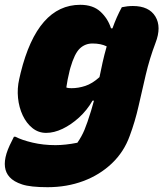

<svg xmlns="http://www.w3.org/2000/svg" viewBox="-52 -579 680 799"><path d="M282 -559Q335 -559 366 -530.5Q397 -502 410 -461H416Q433 -509 455 -549Q478 -554 501 -554Q568 -554 594.5 -510.5Q621 -467 595 -400Q570 -334 554.5 -267.5Q539 -201 524.5 -137Q510 -73 488 -14Q464 53 413.5 101Q363 149 294.5 174.5Q226 200 146 200Q75 200 40 188.5Q5 177 -12 158Q-44 123 -25 60Q-20 44 -12 26.5Q-4 9 6 -10H12Q39 4 83.5 14.5Q128 25 179 25Q199 25 222 22.5Q245 20 270 15Q288 -11 299.5 -38.5Q311 -66 327 -118Q333 -138 339 -160H333Q310 -120 277 -90Q244 -60 208.5 -43Q173 -26 140 -26Q108 -26 83 -46Q58 -66 42.5 -99Q27 -132 23 -171.5Q19 -211 28 -250L34 -276Q104 -559 282 -559ZM224 -215Q229 -213 234.5 -212.5Q240 -212 246 -212Q274 -212 303 -221.5Q332 -231 362 -258Q368 -288 375 -319.5Q382 -351 392 -386Q368 -398 333 -398Q302 -398 280 -377Q258 -356 241 -297L238 -286Q233 -266 229.5 -248Q226 -230 224 -215Z"/></svg>

Font: Recursive Sn Csl St Blk
Style: Italic
Weight: 900
Italic angle: -15°
Version: Version 1.079;hotconv 1.0.112;makeotfexe 2.5.65598; ttfautoh